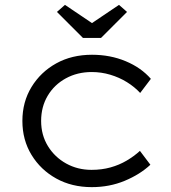

<svg xmlns="http://www.w3.org/2000/svg" viewBox="-20 -759 704 789"><path d="M357 10Q275 10 211 -25.5Q147 -61 109.5 -122.5Q72 -184 72 -262Q72 -340 109.5 -401.5Q147 -463 211 -498.5Q275 -534 358 -534Q433 -534 496.5 -507.5Q560 -481 600 -435L556 -377Q533 -402 501.5 -421.5Q470 -441 433 -452Q396 -463 357 -463Q298 -463 250.5 -437Q203 -411 176 -365.5Q149 -320 149 -262Q149 -204 177 -158.5Q205 -113 252 -87Q299 -61 356 -61Q398 -61 434 -71Q470 -81 500.5 -99Q531 -117 555 -139L598 -82Q555 -42 492.5 -16Q430 10 357 10ZM321 -603 214 -710 247 -739 373 -654H343L469 -739L502 -710L395 -603Z"/></svg>

Font: Lexend Exa Light
Style: Regular
Weight: 300
Designer: Bonnie Shaver-Troup, Thomas Jockin
Foundry: Lexend
Version: Version 1.007